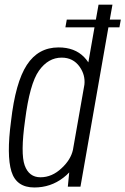

<svg xmlns="http://www.w3.org/2000/svg" viewBox="-20 -805 541 828"><path d="M262 -687 268 -720.5H393.5L405 -785H465L453.5 -720.5H501L495 -687H447.5L327 0H272.5L278.5 -61.5Q267.5 -49.5 253 -38.5Q198.5 3.5 128 3.5Q50.5 3.5 29.2 -65.8Q8 -135 27.5 -282Q46.5 -449.5 95.8 -525Q145 -600.5 232.5 -600.5Q302.5 -600.5 343 -558.5Q353.5 -547.5 361 -536L387.5 -687ZM294.5 -158.5 344 -440Q348.5 -481.5 323.5 -517Q295.5 -556.5 246 -556.5Q188 -556.5 148 -500.2Q108 -444 88 -285.5Q68 -143 86.5 -91.8Q105 -40.5 154.5 -40.5Q204.5 -40.5 246 -80Q285 -116 294.5 -158.5Z"/></svg>

Font: Anybody Light
Style: Italic
Weight: 300
Italic angle: -10°
Designer: Tyler Finck
Foundry: Etcetera Type Company
Version: Version 1.010; ttfautohint (v1.8.3) -l 8 -r 50 -G 200 -x 14 